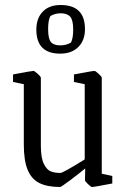

<svg xmlns="http://www.w3.org/2000/svg" viewBox="-20 -737 501 766"><path d="M75 -161V-401L32 -410V-440Q105 -454 113 -454Q118 -454 130.5 -442.5Q143 -431 143 -427V-156Q143 -107 155 -83Q167 -59 183 -53Q199 -47 221 -47Q231 -47 318 -101V-401L275 -410V-440Q348 -454 357 -454Q361 -454 373.5 -442.5Q386 -431 386 -427V-44L428 -35V-5Q356 9 347 9Q343 9 331 -2.5Q319 -14 319 -18L320 -65Q296 -45 260 -18Q224 9 220 9Q169 9 137.5 -6.5Q106 -22 90.5 -59Q75 -96 75 -161ZM125 -619Q125 -664 150.5 -690.5Q176 -717 222 -717Q319 -717 319 -621Q319 -576 292.5 -549.5Q266 -523 220 -523Q125 -523 125 -619ZM263 -567Q272 -584 272 -619Q272 -657 260 -670.5Q248 -684 222 -684Q200 -684 181 -673Q172 -657 172 -621Q172 -583 183 -569.5Q194 -556 220 -556Q244 -556 263 -567Z"/></svg>

Font: Grenze Light
Style: Regular
Weight: 300
Designer: Renata Polastri
Foundry: Omnibus-Type
Version: Version 1.002; ttfautohint (v1.8)